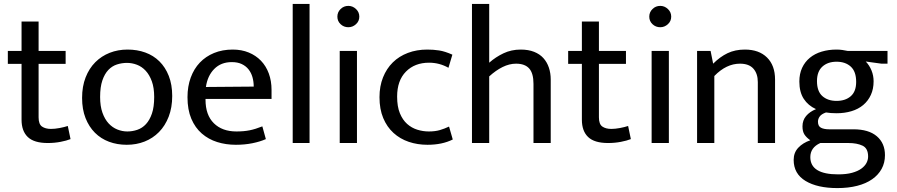

<svg xmlns="http://www.w3.org/2000/svg" viewBox="-20 -730 4580 980"><path d="M315 -404H177V-131Q177 -96 194.5 -84Q212 -72 240 -72Q260 -72 284 -76.5Q308 -81 326 -87L340 -20Q320 -12 289 -6Q258 0 224 0Q154 0 122 -30.5Q90 -61 90 -119V-404H20V-470H90V-620H177V-470H315Z M859 -240Q859 -181 841 -134.5Q823 -88 791.5 -56Q760 -24 718 -7.5Q676 9 627 9Q578 9 536.5 -6.5Q495 -22 464.5 -52.5Q434 -83 416.5 -127.5Q399 -172 399 -230Q399 -289 417 -335Q435 -381 466.5 -412.5Q498 -444 540 -460.5Q582 -477 631 -477Q680 -477 721.5 -462Q763 -447 793.5 -417Q824 -387 841.5 -342.5Q859 -298 859 -240ZM767 -235Q767 -282 755 -315Q743 -348 723.5 -369Q704 -390 679 -399.5Q654 -409 628 -409Q602 -409 577 -401Q552 -393 533 -373Q514 -353 502.5 -319.5Q491 -286 491 -235Q491 -188 503 -154.5Q515 -121 534.5 -100Q554 -79 579 -69Q604 -59 630 -59Q656 -59 681 -67.5Q706 -76 725 -96.5Q744 -117 755.5 -150.5Q767 -184 767 -235Z M1366 -225H1029V-221Q1029 -143 1071.5 -101Q1114 -59 1187 -59Q1225 -59 1254.5 -65Q1284 -71 1319 -85L1337 -20Q1308 -7 1268.5 1Q1229 9 1184 9Q1133 9 1088.5 -5Q1044 -19 1010 -48.5Q976 -78 956.5 -124Q937 -170 937 -234Q937 -289 953.5 -334Q970 -379 1000 -410.5Q1030 -442 1072.5 -459.5Q1115 -477 1168 -477Q1213 -477 1249.5 -462Q1286 -447 1312 -420Q1338 -393 1352 -355Q1366 -317 1366 -271ZM1275 -288Q1275 -314 1268.5 -336.5Q1262 -359 1248.5 -376Q1235 -393 1214 -403Q1193 -413 1163 -413Q1108 -413 1073.5 -378Q1039 -343 1031 -286Z M1474 0V-710H1560V0Z M1714 0V-470H1802V0ZM1758 -591Q1735 -591 1718.5 -606.5Q1702 -622 1702 -645Q1702 -668 1718.5 -684Q1735 -700 1758 -700Q1780 -700 1797 -684Q1814 -668 1814 -645Q1814 -622 1797 -606.5Q1780 -591 1758 -591Z M2169 -59Q2201 -59 2225 -66Q2249 -73 2272 -84L2291 -18Q2237 9 2162 9Q2111 9 2066.5 -6Q2022 -21 1988.5 -51.5Q1955 -82 1936 -127.5Q1917 -173 1917 -234Q1917 -290 1935 -335Q1953 -380 1985 -411.5Q2017 -443 2062 -460Q2107 -477 2161 -477Q2192 -477 2221.5 -472.5Q2251 -468 2289 -451L2269 -384Q2223 -410 2170 -410Q2097 -410 2052 -364.5Q2007 -319 2007 -237Q2007 -186 2021 -152Q2035 -118 2058 -97.5Q2081 -77 2110 -68Q2139 -59 2169 -59Z M2477 0H2389V-710H2477V-410Q2510 -439 2550 -458Q2590 -477 2638 -477Q2677 -477 2706 -465.5Q2735 -454 2753.5 -433.5Q2772 -413 2781.5 -385Q2791 -357 2791 -324V0H2703V-302Q2703 -356 2681 -380.5Q2659 -405 2614 -405Q2580 -405 2545.5 -388Q2511 -371 2477 -340Z M3175 -404H3037V-131Q3037 -96 3054.5 -84Q3072 -72 3100 -72Q3120 -72 3144 -76.5Q3168 -81 3186 -87L3200 -20Q3180 -12 3149 -6Q3118 0 3084 0Q3014 0 2982 -30.5Q2950 -61 2950 -119V-404H2880V-470H2950V-620H3037V-470H3175Z M3306 0V-470H3394V0ZM3350 -591Q3327 -591 3310.5 -606.5Q3294 -622 3294 -645Q3294 -668 3310.5 -684Q3327 -700 3350 -700Q3372 -700 3389 -684Q3406 -668 3406 -645Q3406 -622 3389 -606.5Q3372 -591 3350 -591Z M3626 0H3538V-470H3607L3620 -405Q3655 -440 3693.5 -458.5Q3732 -477 3782 -477Q3854 -477 3895 -436.5Q3936 -396 3936 -324V0H3848V-311Q3848 -354 3825.5 -379.5Q3803 -405 3757 -405Q3687 -405 3626 -342Z M4060 -314Q4060 -353 4074 -383.5Q4088 -414 4113.5 -435Q4139 -456 4174 -466.5Q4209 -477 4250 -477Q4265 -477 4279 -475Q4293 -473 4307 -470H4510V-405H4479L4399 -416Q4418 -396 4428.5 -370Q4439 -344 4439 -315Q4439 -276 4425 -245.5Q4411 -215 4386 -194Q4361 -173 4326 -162.5Q4291 -152 4250 -152Q4219 -152 4196 -156Q4173 -148 4164 -135.5Q4155 -123 4155 -109Q4155 -86 4170.5 -78Q4186 -70 4212 -70H4336Q4414 -70 4455.5 -34.5Q4497 1 4497 62Q4497 101 4480 132Q4463 163 4431.5 185Q4400 207 4355 218.5Q4310 230 4254 230Q4152 230 4091.5 193.5Q4031 157 4031 86Q4031 49 4054.5 24Q4078 -1 4116 -14Q4096 -28 4086 -43.5Q4076 -59 4076 -85Q4076 -116 4094.5 -138Q4113 -160 4145 -173Q4105 -191 4082.5 -225.5Q4060 -260 4060 -314ZM4167 0Q4116 23 4116 72Q4116 160 4258 160Q4300 160 4329 152Q4358 144 4376 131Q4394 118 4402.5 102Q4411 86 4411 69Q4411 27 4382.5 13.5Q4354 0 4311 0ZM4350 -312Q4350 -365 4322.5 -390Q4295 -415 4250 -415Q4205 -415 4177.5 -390Q4150 -365 4150 -316Q4150 -264 4177.5 -239.5Q4205 -215 4250 -215Q4295 -215 4322.5 -239Q4350 -263 4350 -312Z"/></svg>

Font: Mukta
Style: Regular
Weight: 400
Designer: Girish Dalvi and Yashodeep Gholap
Foundry: Ek Type
Version: Version 2.538;PS 1.001;hotconv 16.6.51;makeotf.lib2.5.65220;